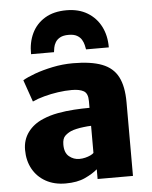

<svg xmlns="http://www.w3.org/2000/svg" viewBox="-57 -870 730 925"><g transform="rotate(-5 308.5 -407.5)"><path d="M549 0H378V-47Q355 -27 317.2 -9.5Q279.5 8 223 8Q168 8 127.2 -14.8Q86.5 -37.5 64.2 -77.8Q42 -118 42 -170Q42 -219 68.8 -255.2Q95.5 -291.5 142 -311Q175.5 -325.5 215 -332.8Q254.5 -340 294.2 -342.5Q334 -345 369 -345V-378Q369 -415 348.8 -426.5Q328.5 -438 291 -438Q259 -438 224.2 -433Q189.5 -428 157 -419.2Q124.5 -410.5 100 -399L63 -505Q83.5 -517.5 122.2 -531.8Q161 -546 209.5 -556Q258 -566 308 -566Q395.5 -566 448.5 -545.5Q501.5 -525 525.2 -479Q549 -433 549 -356ZM332.5 -255Q314 -253 297.5 -249.2Q281 -245.5 271 -241Q255.5 -234.5 241.8 -221.8Q228 -209 228 -179Q228 -139.5 249.8 -121.8Q271.5 -104 299 -104Q313.5 -104 327.8 -107.5Q342 -111 353 -116.2Q364 -121.5 369 -127V-258Q351.5 -257.5 332.5 -255ZM299 -823Q358 -823 400.2 -797.5Q442.5 -772 465 -727.8Q487.5 -683.5 487 -627H377Q375.5 -635.5 372.5 -648.5Q369.5 -661.5 362 -674.2Q354.5 -687 339.5 -695.5Q324.5 -704 299 -704Q273 -704 257.8 -695.5Q242.5 -687 235 -674.2Q227.5 -661.5 225.2 -648.5Q223 -635.5 222 -627H111Q110 -683.5 131.2 -727.8Q152.5 -772 194.8 -797.5Q237 -823 299 -823Z"/></g></svg>

Font: Koeln Type Sans ExtraBold
Style: Regular
Weight: 800
Designer: Eben Sorkin
Foundry: Eben Sorkin
Version: Version 2.001